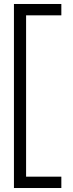

<svg xmlns="http://www.w3.org/2000/svg" viewBox="-20 -770 368 964"><path d="M288 -750V-693H111V117H288V174H50V-750Z"/></svg>

Font: Snippet
Style: Regular
Weight: 400
Designer: Gesine Todt
Foundry: Gesine Todt
Version: Version 1.000